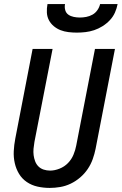

<svg xmlns="http://www.w3.org/2000/svg" viewBox="-20 -910 597 942"><path d="M224 12Q193 12 164 5.5Q135 -1 111.5 -17Q88 -33 73.5 -57Q59 -81 52.5 -109.5Q46 -138 47.5 -168.5Q49 -199 55 -230L140 -670H238L149 -214Q146 -197 144.5 -180.5Q143 -164 145 -148.5Q147 -133 152.5 -118.5Q158 -104 168.5 -93.5Q179 -83 194 -78Q209 -73 226 -73Q248 -73 272 -82.5Q296 -92 313.5 -110Q331 -128 340.5 -151Q350 -174 354 -196L446 -670H544L449 -180Q444 -155 435 -129.5Q426 -104 410.5 -81Q395 -58 373.5 -39.5Q352 -21 327 -9Q302 3 275.5 7.5Q249 12 224 12ZM357 -750Q336 -750 315.5 -752.5Q295 -755 277 -762Q259 -769 244 -781.5Q229 -794 220 -811Q211 -828 210 -848.5Q209 -869 213 -890H299Q296 -875 300 -860.5Q304 -846 315.5 -838Q327 -830 342 -827Q357 -824 372 -824Q387 -824 403 -827Q419 -830 433.5 -838Q448 -846 458 -860.5Q468 -875 471 -890H557Q553 -869 544 -848.5Q535 -828 519 -811Q503 -794 483 -781.5Q463 -769 442 -762Q421 -755 399.5 -752.5Q378 -750 357 -750Z"/></svg>

Font: Lode Dark
Style: Bold Italic
Weight: 700
Italic angle: -11°
Monospace: yes
Designer: Belleve Invis
Foundry: Belleve Invis
Version: Version 29.2.0; ttfautohint (v1.8.3)